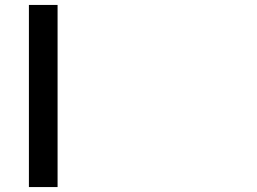

<svg xmlns="http://www.w3.org/2000/svg" viewBox="-20 -735 1040 777"><path d="M97 -715V22H213V-715Z"/></svg>

Font: コーポレート・ロゴ ver3 Medium
Style: Regular
Weight: 500
Designer: [KANA_main] LOGOTYPE.JP [Source Han Sans] Ryoko NISHIZUKA 西塚涼子 (kana, bopomofo & ideographs); Paul D. Hunt (Latin, Greek
Version: Version 12.001;FEAKit 1.0